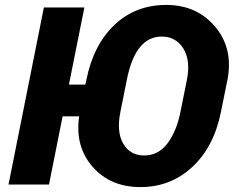

<svg xmlns="http://www.w3.org/2000/svg" viewBox="-20 -741 952 771"><path d="M629.4 -594.2Q523.4 -594.2 489.3 -420.4L463.4 -291.5Q447.3 -211.4 474.9 -164.1Q502.4 -116.7 559.1 -116.7Q615.7 -116.7 652.3 -165Q689 -213.4 704.6 -291.5L730.5 -420.4Q746.1 -498.5 716.1 -546.4Q686 -594.2 629.4 -594.2ZM297.9 -273.9H231.4L176.8 0H14.2L156.2 -710.9H318.8L256.8 -401.4H322.8L326.7 -419.4Q355 -561 439.7 -641.1Q524.4 -721.2 647.5 -721.2Q770.5 -721.2 844.2 -633.5Q918 -545.9 893.1 -419.4L867.2 -291.5Q838.9 -150.4 751.7 -70.1Q664.6 10.3 543.9 10.3Q423.3 10.3 351.8 -71.3Q280.3 -152.8 297.9 -273.9Z"/></svg>

Font: Roboto-BlackItalic
Style: Italic
Weight: 900
Italic angle: -12°
Designer: Google
Version: Version 1.100141; 2013